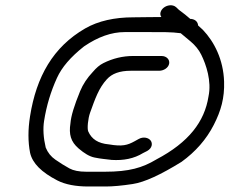

<svg xmlns="http://www.w3.org/2000/svg" viewBox="-20 -729 855 715"><path d="M653 -605.3C661.8 -598.2 675 -587.1 690.4 -574.1C706.5 -560.4 720.3 -544.1 729.6 -525C747.5 -488.8 768.7 -426.9 756.4 -369.7L756.4 -369.3L756.3 -369C741.6 -276.4 683.5 -199.1 562.5 -135.4L562 -135.1L561.5 -134.8C510.5 -104.4 461.6 -89.5 370.4 -89.5H301.2C273.7 -89.5 253.2 -93.9 238.8 -101.7C222.1 -110.8 204.6 -121.7 186.4 -134.3C169.8 -145.8 158.1 -160.3 150.2 -179.6C141.7 -215.3 139.5 -249.7 144.2 -279C153.1 -335.3 169.2 -388.7 192.3 -439.1C210.2 -478.3 242.4 -516.3 292.9 -556.2C345.2 -591.9 395.5 -609.5 444.3 -609.5H536.7C581 -609.5 618.8 -610.1 653 -605.3ZM693.3 -658.3 692.1 -658.5H688.6C684 -662.7 675.8 -669.7 669.4 -674.7L646.3 -692.3L636.1 -702L635.9 -702.2C622.1 -714.2 601.1 -709.6 589.4 -700.1C579.2 -691.8 572.5 -677.8 580.8 -665.6C548 -665.7 502.9 -664.5 476.4 -664.5C407 -664.5 345.7 -651.1 297 -623C177.9 -554.1 115.3 -443.8 91.9 -296.1C84 -246.4 84 -201.2 92.1 -159.7C101 -121 134.3 -87.6 193.4 -57.1C223.3 -41.8 262 -34.5 308.9 -34.5H374.1C400.6 -34.5 433.8 -37.6 474.1 -43.7C518.8 -50.5 578.6 -78.5 655.9 -126.2C708.2 -163.9 748.5 -210 776.1 -264C803.1 -316.7 816.5 -364.3 814.5 -425.3C811.8 -506.9 778.1 -573.1 735.6 -617.8C728.5 -624.6 723.2 -629.2 717.7 -634.2C716.8 -647.6 707.1 -656.4 693.3 -658.3ZM581.4 -520.5H475.8C437.4 -520.5 400.1 -511.6 365 -494C350.4 -486.6 339 -476.7 325.2 -460.6C305.2 -439.5 289 -415.4 278.4 -389.6C256.6 -336.5 244.5 -297.5 242.3 -269.6C236.1 -229.3 242.9 -201.5 273.2 -175.7C294.2 -157.9 312.9 -146.3 331.9 -142.4C359.7 -136.7 370.4 -137 394.1 -133.7L394.7 -133.6L395.4 -133.5C440 -130.6 479.3 -138.4 512.7 -159L528.1 -166.8L528.4 -167C547.4 -177.8 548.8 -195.6 540.8 -205.9C533 -216 514.1 -221.4 495.9 -211.1L481.5 -203.1C454.7 -188.3 435.7 -182.7 385.8 -191.3L385.2 -191.4L384.6 -191.4C345.6 -195.1 321.4 -210.5 308.6 -239.6C304 -249.9 307.6 -287.4 315.5 -309.3C334.3 -361.8 348.1 -401.4 378.1 -434C396.9 -454.5 424.8 -465.5 467.1 -465.5H572.7C590 -465.5 607.5 -476.8 610 -492.5C612.4 -507.4 600.1 -520.5 581.4 -520.5Z"/></svg>

Font: MewTooHand
Style: BdWideIta
Weight: 400
Designer: Mew Too, Robert Jablonski
Version: Version 0.77